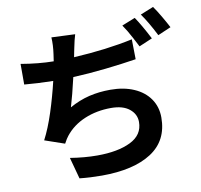

<svg xmlns="http://www.w3.org/2000/svg" viewBox="-96 -968 1193 1137"><g transform="rotate(-10 500.0 -399.5)"><path d="M779 -820Q812 -772 858 -683L778 -649Q774 -657 748.5 -705.5Q723 -754 699 -788ZM897 -865Q915 -840 938.5 -800Q962 -760 978 -729L899 -695Q855 -782 818 -833ZM66 -669Q171 -651 262 -650L268 -691Q276 -746 273 -792L415 -786Q405 -754 396 -708L391 -684L385 -653Q582 -664 740 -698L742 -578Q660 -565 556.5 -553.5Q453 -542 360 -538Q335 -430 315 -364Q374 -397 434 -411.5Q494 -426 563 -426Q643 -426 704 -399.5Q765 -373 798.5 -324.5Q832 -276 832 -212Q832 -73 724.5 -3.5Q617 66 426 66Q358 66 292 59L257 -70Q343 -56 420 -56Q544 -56 620.5 -93.5Q697 -131 697 -209Q697 -256 658 -287.5Q619 -319 548 -319Q461 -319 388.5 -288.5Q316 -258 271 -201Q260 -188 244 -158L125 -199Q159 -264 188 -353.5Q217 -443 239 -536Q142 -538 66 -545Z"/></g></svg>

Font: Sinter Bold
Style: Regular
Weight: 700
Foundry: Adobe & rsms
Version: Version 1.000